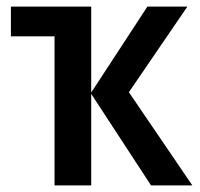

<svg xmlns="http://www.w3.org/2000/svg" viewBox="-20 -561 604 581"><path d="M370 -282 562 0H437L256 -277V0H145V-451H13V-541H256V-281L426 -541H547Z"/></svg>

Font: Noto Sans Display Medium Narrow
Style: Regular
Weight: 500
Width: 4
Designer: Monotype Design team
Foundry: Monotype Imaging Inc.
Version: Version 1.000